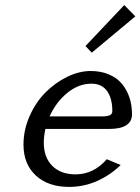

<svg xmlns="http://www.w3.org/2000/svg" viewBox="-20 -732 557 762"><path d="M73.2 0ZM473.1 -711.9 517.1 -667 344.2 -522.9 319.3 -549.3ZM503.9 -278.8Q503.9 -220.2 412.1 -220.2H160.2Q153.8 -190.9 153.8 -166Q153.8 -107.4 187.5 -73.7Q221.2 -40 279.8 -40Q351.6 -40 403.8 -100.1L459 -77.1Q418 -37.1 365.5 -13.7Q313 9.8 253.9 9.8Q171.4 9.8 122.3 -35.4Q73.2 -80.6 73.2 -158.2Q73.2 -216.3 97.4 -271Q121.6 -325.7 159.9 -364.5Q198.2 -403.3 246.1 -426.8Q293.9 -450.2 339.8 -450.2Q380.9 -450.2 413.1 -436.3Q445.3 -422.4 464.8 -398.2Q484.4 -374 494.1 -343.8Q503.9 -313.5 503.9 -278.8ZM176.8 -270H383.8Q405.8 -270 415.8 -274.7Q425.8 -279.3 425.8 -291Q425.8 -341.3 405 -370.6Q384.3 -399.9 342.8 -399.9Q292 -399.9 247.3 -363.5Q202.6 -327.1 176.8 -270Z"/></svg>

Font: Pfennig
Style: Italic
Weight: 500
Italic angle: -13°
Version: Version 20120410 ; ttfautohint (v0.8)